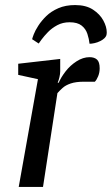

<svg xmlns="http://www.w3.org/2000/svg" viewBox="-20 -739 442 759"><path d="M277 -719Q320 -719 347.5 -701Q375 -683 388.5 -658Q402 -633 402 -611Q402 -603 400 -598Q398 -593 393 -588Q387 -582 376 -576.5Q365 -571 353.5 -568.5Q342 -566 334 -566Q332 -585 325.5 -605Q319 -625 302.5 -638Q286 -651 255 -651Q228 -651 206.5 -639.5Q185 -628 169.5 -612Q154 -596 144.5 -583Q135 -570 133 -567L107 -584Q108 -589 113.5 -603.5Q119 -618 131.5 -637.5Q144 -657 163 -675.5Q182 -694 210.5 -706.5Q239 -719 277 -719ZM54 0 130 -426 52 -443V-487L218 -506V-457Q218 -447 215 -434Q212 -421 208 -412H212Q221 -433 239 -456.5Q257 -480 282.5 -496.5Q308 -513 334 -513Q353 -513 363.5 -503.5Q374 -494 374 -469Q374 -452 368 -437.5Q362 -423 355 -416H312Q280 -416 259.5 -409Q239 -402 227 -391Q215 -380 207 -371L150 0Z"/></svg>

Font: Faustina Medium
Style: Italic
Weight: 500
Italic angle: -8°
Designer: Alfonso Garcia
Foundry: http://www.omnibus-type.com
Version: Version 1.200